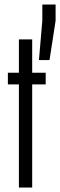

<svg xmlns="http://www.w3.org/2000/svg" viewBox="-20 -833 267 853"><path d="M64 0V-458H15V-510H64V-658H123V-510H183V-458H123V0ZM153 -566 168 -741V-813H227V-741L200 -566Z"/></svg>

Font: Saira Ultra Condensed
Style: Regular
Weight: 400
Width: 1
Designer: Hector Gatti with collaboration of the Omnibus-Type team
Foundry: Omnibus-Type
Version: Version 1.001; ttfautohint (v1.8)